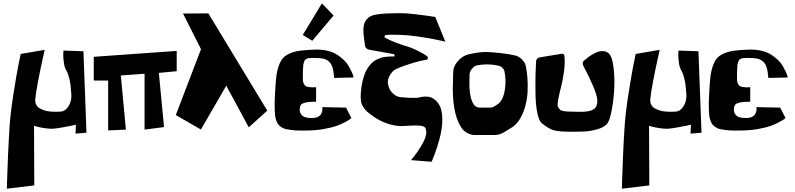

<svg xmlns="http://www.w3.org/2000/svg" viewBox="-20 -779 4743 1146"><path d="M103.5 -457Q97.7 -429.2 88.4 -383.1Q79.1 -336.9 61 -223.1Q43 -109.4 37.6 -29.8Q32.2 49.8 28.1 144Q23.9 238.3 22.5 293L21 347.2L184.6 327.6L183.1 -28.3Q190.4 -25.9 202.9 -22.5Q215.3 -19 245.6 -14.2Q275.9 -9.3 296.4 -10.7Q316.9 -12.2 351.1 -18.3Q385.3 -24.4 409.2 -29.3L433.1 -34.7L430.7 18.6L496.1 13.2L478 -473.1L358.9 -477.1Q357.9 -468.3 357.4 -453.9Q356.9 -439.5 360.8 -408Q364.7 -376.5 375 -359.9Q385.7 -342.3 392.3 -315.7Q398.9 -289.1 401.1 -270.5Q403.3 -252 405.8 -216.8Q408.7 -177.2 389.6 -146Q370.6 -114.7 341.3 -112.8Q328.6 -111.8 315.7 -111.8Q302.7 -111.8 283.4 -113Q264.2 -114.3 248.3 -119.1Q232.4 -124 218 -131.8Q203.6 -139.6 196.3 -153.8Q189 -168 190.4 -187Q193.4 -222.2 207.5 -295.9Q221.7 -369.6 234.4 -425.8L246.6 -481.4Z M625.5 -0.5V-298.3H539.6V-439.9L1034.7 -475.1V-354L928.2 -343.8L959 -20.5L842.8 -5.4V-338.9L701.2 -328.6L731.4 -5.4Z M1072.3 -698.2 1179.7 -485.4 1029.3 -92.3 1179.2 -5.9 1330.6 -267.6 1464.8 -19 1575.2 -118.7 1223.6 -699.2Z M1843.8 -535.6 1787.1 -570.3 1901.4 -758.8 1971.2 -686.5ZM2090.3 -316.4 1974.6 -314Q1971.7 -353 1964.8 -375.7Q1958 -398.4 1943.4 -411.6Q1928.7 -424.8 1909.2 -429Q1889.6 -433.1 1856 -433.1Q1843.8 -433.1 1838.4 -432.9Q1833 -432.6 1824.5 -431.9Q1815.9 -431.2 1812.5 -429.2Q1809.1 -427.2 1804 -424.1Q1798.8 -420.9 1797.1 -415.3Q1795.4 -409.7 1792.7 -402.3Q1790 -395 1789.6 -384Q1789.1 -373 1788.3 -359.9Q1787.6 -346.7 1787.6 -328.6Q1787.6 -327.6 1787.6 -318.8Q1787.6 -310.1 1787.6 -307.1Q1787.6 -304.2 1788.3 -296.4Q1789.1 -288.6 1790.8 -284.7Q1792.5 -280.8 1795.7 -275.4Q1798.8 -270 1803.2 -266.6Q1809.1 -261.2 1825 -259.3Q1840.8 -257.3 1854 -257.8L1866.7 -258.8V-171.9Q1825.7 -171.9 1804.4 -167Q1783.2 -162.1 1776.9 -154.1Q1770.5 -146 1769 -129.4Q1767.1 -104 1784.7 -88.6Q1802.2 -73.2 1845.7 -74.7Q1865.7 -75.2 1878.9 -82.3Q1892.1 -89.4 1896.7 -98.6Q1901.4 -107.9 1903.3 -117.4Q1905.3 -127 1904.3 -133.3L1903.3 -139.6L2045.4 -136.7L2077.1 -74.7Q2074.2 -71.8 2067.9 -66.9Q2061.5 -62 2038.1 -49.3Q2014.6 -36.6 1986.8 -26.9Q1959 -17.1 1911.9 -8.8Q1864.7 -0.5 1811.5 0Q1781.2 0.5 1759.8 0Q1738.3 -0.5 1718 -3.2Q1697.8 -5.9 1684.8 -8.8Q1671.9 -11.7 1659.9 -19.8Q1647.9 -27.8 1641.6 -35.4Q1635.3 -43 1629.6 -58.1Q1624 -73.2 1622.3 -87.6Q1620.6 -102.1 1619.6 -126.2Q1618.7 -150.4 1619.4 -173.3Q1620.1 -196.3 1622.1 -231.4Q1625 -288.1 1629.4 -323.5Q1633.8 -358.9 1644.8 -388.7Q1655.8 -418.5 1670.4 -434.1Q1685.1 -449.7 1712.6 -461.2Q1740.2 -472.7 1773.4 -476.8Q1806.6 -481 1858.9 -482.9Q1898.9 -484.4 1933.6 -476.1Q1968.3 -467.8 1991.2 -453.1Q2014.2 -438.5 2032.7 -420.4Q2051.3 -402.3 2061.5 -384Q2071.8 -365.7 2078.9 -350.6Q2085.9 -335.4 2088.4 -326.2Z M2578.1 -677.7Q2562 -680.2 2536.9 -684.1Q2511.7 -688 2457.3 -694.3Q2402.8 -700.7 2375.5 -700.2Q2368.7 -700.2 2347.9 -700Q2327.1 -699.7 2315.7 -699.5Q2304.2 -699.2 2284.7 -698.5Q2265.1 -697.8 2252.2 -696Q2239.3 -694.3 2224.4 -691.9Q2209.5 -689.5 2198.7 -685.1Q2188 -680.7 2180.7 -675.3Q2154.8 -655.8 2150.1 -620.6Q2145.5 -585.4 2159.7 -502.9Q2161.6 -495.6 2168 -489.7Q2174.3 -483.9 2181.6 -482.9L2328.6 -456.1Q2335.4 -455.1 2335.4 -448.7Q2335.4 -441.9 2331.5 -441.9Q2317.4 -441.9 2307.9 -441.9Q2298.3 -441.9 2282.2 -439.9Q2266.1 -438 2254.9 -434.3Q2243.7 -430.7 2228.5 -423.6Q2213.4 -416.5 2202.4 -406.2Q2191.4 -396 2179.4 -379.9Q2167.5 -363.8 2159.2 -343.5Q2150.9 -323.2 2144 -294.9Q2137.2 -266.6 2134.3 -232.9Q2131.3 -201.2 2134 -179.4Q2136.7 -157.7 2147.7 -140.9Q2158.7 -124 2170.9 -113Q2183.1 -102.1 2207 -85Q2278.8 -34.2 2361.3 -26.9Q2375 -25.4 2414.8 -28.3Q2454.6 -31.2 2483.4 -29.3Q2512.2 -27.3 2519 -15.1Q2527.8 2.4 2522.7 26.4Q2517.6 50.3 2502.9 76.7Q2488.3 103 2472.9 125.2Q2457.5 147.5 2445.8 162.1L2433.6 176.8L2555.7 186.5Q2557.6 182.6 2560.8 175.5Q2564 168.5 2572.5 146Q2581.1 123.5 2588.4 101.6Q2595.7 79.6 2603.8 48.6Q2611.8 17.6 2616 -10Q2620.1 -37.6 2620.1 -67.9Q2620.1 -98.1 2614 -122.1Q2607.9 -146 2592.8 -166.3Q2577.6 -186.5 2553.7 -197.3Q2537.1 -203.1 2518.3 -202.6Q2499.5 -202.1 2484.4 -198.2L2469.2 -194.8Q2418.9 -193.8 2369.1 -199.2Q2342.8 -202.1 2320.3 -226.3Q2297.9 -250.5 2295.2 -284.7Q2292.5 -318.8 2326.7 -355.5Q2340.8 -369.6 2413.3 -393.3Q2485.8 -417 2524.4 -421.9Q2528.3 -422.4 2531.2 -426Q2534.2 -429.7 2534.2 -433.6Q2534.2 -439.5 2530.3 -442.4Q2512.7 -457 2473.4 -476.1Q2434.1 -495.1 2416.5 -500Q2389.6 -506.8 2347.9 -522.7Q2306.2 -538.6 2279.8 -552.7Q2274.9 -555.7 2274.9 -561Q2274.9 -564.5 2277.6 -567.1Q2280.3 -569.8 2284.2 -569.8Q2300.3 -572.8 2358.2 -571.3Q2416 -569.8 2468.3 -562Q2583 -544.9 2638.2 -529.8Z M2971.7 -179.2Q2986.8 -203.6 2992.7 -239.3Q2998.5 -274.9 2997.1 -301.8Q2995.6 -328.6 2991.2 -352.1Q2989.3 -362.8 2980.7 -372.3Q2972.2 -381.8 2961.9 -385.3Q2923.8 -394.5 2888.7 -394.5H2882.8Q2853.5 -394.5 2823.7 -388.2Q2810.1 -383.3 2798.3 -369.9Q2786.6 -356.4 2783.7 -342.3Q2782.7 -337.4 2782.7 -333.5V-333L2781.7 -279.8Q2782.2 -189.9 2809.6 -152.8Q2814.5 -146 2824 -141.4Q2833.5 -136.7 2841.8 -136.7H2843.3H2902.3H2903.8Q2918.9 -136.7 2930.2 -144L2954.1 -159.2Q2964.8 -168 2971.7 -179.2ZM3118.2 -385.3Q3125 -354.5 3127.9 -317.1Q3130.9 -279.8 3129.2 -234.1Q3127.4 -188.5 3114.3 -141.8Q3101.1 -95.2 3077.1 -59.6Q3062.5 -38.1 3040.5 -21.5L2990.2 9.3Q2963.9 25.9 2933.1 26.9H2810.5Q2792.5 26.4 2771.7 16.1Q2751 5.9 2740.2 -8.3Q2683.1 -83 2682.6 -249L2685.1 -350.1Q2685.1 -357.9 2687 -366.7Q2693.8 -395 2718.5 -420.2Q2743.2 -445.3 2771 -453.1Q2826.2 -467.3 2876.5 -468.8Q2915 -468.3 2968 -462.2Q3021 -456.1 3057.6 -447.3Q3078.1 -441.9 3095.9 -423.8Q3113.8 -405.8 3118.2 -385.3Z M3200.7 -436.5 3332.5 -458Q3333 -458 3334 -458.3Q3335 -458.5 3335 -458.5Q3339.8 -458.5 3344 -455.1Q3348.1 -451.7 3348.6 -446.8Q3353.5 -406.2 3346.4 -353.3Q3339.4 -300.3 3328.9 -260.3Q3318.4 -220.2 3312 -185.8Q3305.7 -151.4 3310.5 -141.1Q3313.5 -135.3 3316.9 -131.1Q3320.3 -127 3323.5 -123.8Q3326.7 -120.6 3333 -118.9Q3339.4 -117.2 3343.8 -116Q3348.1 -114.7 3359.1 -114Q3370.1 -113.3 3377.4 -113Q3384.8 -112.8 3402.1 -112.5Q3419.4 -112.3 3431.6 -111.8Q3497.6 -109.4 3523.7 -127.2Q3549.8 -145 3544.4 -189Q3538.1 -241.2 3460.9 -388.2Q3458 -394 3458 -399.4Q3458 -410.2 3465.8 -417Q3476.6 -426.8 3488.3 -435.8Q3500 -444.8 3517.6 -455.1Q3535.2 -465.3 3550.8 -470.5Q3566.4 -475.6 3583.5 -473.6Q3600.6 -471.7 3613.3 -460.4Q3633.8 -442.4 3641.8 -378.7Q3649.9 -314.9 3646 -245.1Q3642.1 -175.3 3629.6 -113.8Q3617.2 -52.2 3600.6 -36.6Q3579.1 -16.6 3541.7 -6.3Q3504.4 3.9 3473.1 5.6Q3441.9 7.3 3387.7 7.3Q3318.8 7.3 3287.8 -0.7Q3256.8 -8.8 3214.4 -43Q3196.8 -57.1 3187 -105.2Q3177.2 -153.3 3176.3 -218.5Q3175.3 -283.7 3176.3 -327.6Q3177.2 -371.6 3179.7 -413.6Q3180.2 -421.9 3186.3 -428.5Q3192.4 -435.1 3200.7 -436.5Z M3774.4 -457Q3768.6 -429.2 3759.3 -383.1Q3750 -336.9 3731.9 -223.1Q3713.9 -109.4 3708.5 -29.8Q3703.1 49.8 3699 144Q3694.8 238.3 3693.4 293L3691.9 347.2L3855.5 327.6L3854 -28.3Q3861.3 -25.9 3873.8 -22.5Q3886.2 -19 3916.5 -14.2Q3946.8 -9.3 3967.3 -10.7Q3987.8 -12.2 4022 -18.3Q4056.2 -24.4 4080.1 -29.3L4104 -34.7L4101.6 18.6L4167 13.2L4148.9 -473.1L4029.8 -477.1Q4028.8 -468.3 4028.3 -453.9Q4027.8 -439.5 4031.7 -408Q4035.6 -376.5 4045.9 -359.9Q4056.6 -342.3 4063.2 -315.7Q4069.8 -289.1 4072 -270.5Q4074.2 -252 4076.7 -216.8Q4079.6 -177.2 4060.5 -146Q4041.5 -114.7 4012.2 -112.8Q3999.5 -111.8 3986.6 -111.8Q3973.6 -111.8 3954.3 -113Q3935.1 -114.3 3919.2 -119.1Q3903.3 -124 3888.9 -131.8Q3874.5 -139.6 3867.2 -153.8Q3859.9 -168 3861.3 -187Q3864.3 -222.2 3878.4 -295.9Q3892.6 -369.6 3905.3 -425.8L3917.5 -481.4Z M4681.6 -316.4 4565.9 -314Q4563 -353 4556.2 -375.7Q4549.3 -398.4 4534.7 -411.6Q4520 -424.8 4500.5 -429Q4481 -433.1 4447.3 -433.1Q4435.1 -433.1 4429.7 -432.9Q4424.3 -432.6 4415.8 -431.9Q4407.2 -431.2 4403.8 -429.2Q4400.4 -427.2 4395.3 -424.1Q4390.1 -420.9 4388.4 -415.3Q4386.7 -409.7 4384 -402.3Q4381.3 -395 4380.9 -384Q4380.4 -373 4379.6 -359.9Q4378.9 -346.7 4378.9 -328.6Q4378.9 -327.6 4378.9 -318.8Q4378.9 -310.1 4378.9 -307.1Q4378.9 -304.2 4379.6 -296.4Q4380.4 -288.6 4382.1 -284.7Q4383.8 -280.8 4387 -275.4Q4390.1 -270 4394.5 -266.6Q4400.4 -261.2 4416.3 -259.3Q4432.1 -257.3 4445.3 -257.8L4458 -258.8V-171.9Q4417 -171.9 4395.8 -167Q4374.5 -162.1 4368.2 -154.1Q4361.8 -146 4360.4 -129.4Q4358.4 -104 4376 -88.6Q4393.6 -73.2 4437 -74.7Q4457 -75.2 4470.2 -82.3Q4483.4 -89.4 4488 -98.6Q4492.7 -107.9 4494.6 -117.4Q4496.6 -127 4495.6 -133.3L4494.6 -139.6L4636.7 -136.7L4668.5 -74.7Q4665.5 -71.8 4659.2 -66.9Q4652.8 -62 4629.4 -49.3Q4606 -36.6 4578.1 -26.9Q4550.3 -17.1 4503.2 -8.8Q4456.1 -0.5 4402.8 0Q4372.6 0.5 4351.1 0Q4329.6 -0.5 4309.3 -3.2Q4289.1 -5.9 4276.1 -8.8Q4263.2 -11.7 4251.2 -19.8Q4239.3 -27.8 4232.9 -35.4Q4226.6 -43 4220.9 -58.1Q4215.3 -73.2 4213.6 -87.6Q4211.9 -102.1 4210.9 -126.2Q4210 -150.4 4210.7 -173.3Q4211.4 -196.3 4213.4 -231.4Q4216.3 -288.1 4220.7 -323.5Q4225.1 -358.9 4236.1 -388.7Q4247.1 -418.5 4261.7 -434.1Q4276.4 -449.7 4304 -461.2Q4331.5 -472.7 4364.7 -476.8Q4397.9 -481 4450.2 -482.9Q4490.2 -484.4 4524.9 -476.1Q4559.6 -467.8 4582.5 -453.1Q4605.5 -438.5 4624 -420.4Q4642.6 -402.3 4652.8 -384Q4663.1 -365.7 4670.2 -350.6Q4677.2 -335.4 4679.7 -326.2Z"/></svg>

Font: Some Time Later
Style: Regular
Weight: 400
Version: Version 003.300